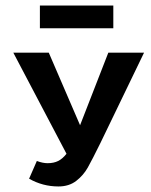

<svg xmlns="http://www.w3.org/2000/svg" viewBox="-20 -663 545 693"><path d="M389 -561H124V-643H389ZM500 -473 343 -148Q313 -87 297 -58.5Q281 -30 255 -10Q229 10 191 10Q134 10 85 -18L113 -82Q134 -74 152 -74Q174 -74 190 -82Q206 -90 220 -108L28 -473H156L269 -211L371 -473Z"/></svg>

Font: Ysabeau SC
Style: Bold
Weight: 700
Designer: Christian Thalmann (Catharsis Fonts)
Version: Version 0.003